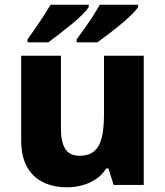

<svg xmlns="http://www.w3.org/2000/svg" viewBox="-20 -786 703 816"><path d="M591 -549V0H463L441 -70H431Q414 -42 387.5 -24.5Q361 -7 329.5 1.5Q298 10 264 10Q208 10 164 -11Q120 -32 95 -76.5Q70 -121 70 -191V-549H239V-238Q239 -182 257.5 -153Q276 -124 317 -124Q358 -124 381 -144Q404 -164 413 -203.5Q422 -243 422 -299V-549ZM567 -756Q559 -743 538.5 -723Q518 -703 491.5 -681Q465 -659 439 -639.5Q413 -620 394 -606H306V-619Q320 -638 338.5 -664Q357 -690 374.5 -717Q392 -744 404 -766H567ZM357 -756Q349 -743 329 -723Q309 -703 282 -681Q255 -659 229.5 -639.5Q204 -620 185 -606H97V-619Q111 -638 129 -664Q147 -690 164.5 -717Q182 -744 195 -766H357Z"/></svg>

Font: Noto Sans Hebrew ExtraBold
Style: Regular
Weight: 800
Designer: Monotype Design Team
Foundry: Monotype Imaging Inc.
Version: Version 2.003